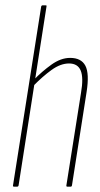

<svg xmlns="http://www.w3.org/2000/svg" viewBox="-20 -703 376 723"><path d="M33 0Q28 0 29 -5L135 -678Q136 -683 141 -683H151Q153 -683 154.5 -682.5Q156 -682 155 -678L50 -5Q49 0 44 0ZM234 0Q229 0 230 -5L285 -353Q295 -410 284 -437Q273 -464 240 -464Q208 -464 174 -439.5Q140 -415 104 -378L107 -402Q138 -434 173.5 -459.5Q209 -485 244 -485Q286 -485 301.5 -455.5Q317 -426 306 -356L251 -5Q250 0 246 0Z"/></svg>

Font: Sofia Sans Extra Condensed Thin
Style: Italic
Weight: 250
Italic angle: -9°
Version: Version 4.100